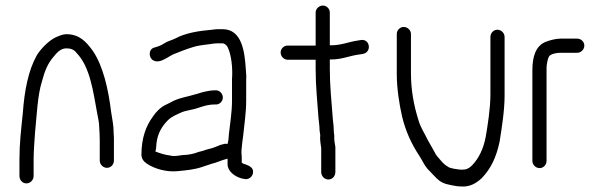

<svg xmlns="http://www.w3.org/2000/svg" viewBox="-20 -634 2172 691"><path d="M256 -443C304 -393 315 -307 330 -225C333 -208 337 -194 337 -177C338 -164 339 -142 339 -128V-56C339 -42 351 -30 365 -30C379 -30 390 -42 390 -56V-128C390 -136 390 -145 389 -155C389 -186 384 -202 380 -231C370 -313 351 -397 314 -451C290 -484 266 -511 218 -511C203 -510 193 -505 181 -500C156 -488 129 -461 113 -436C82 -381 68 -309 62 -226C56 -168 50 -118 50 -60V-1C50 14 61 26 75 26C89 26 101 14 101 -1V-60C101 -87 104 -128 106 -156C112 -214 115 -292 131 -341C141 -379 152 -406 173 -430C184 -443 197 -460 219 -460C236 -460 247 -455 256 -443ZM131 -338ZM219 -511H218ZM181 -500ZM113 -433V-432ZM82 -354Z M865 -380C861 -448 851 -529 781 -529H763C758 -529 751 -528 743 -527C695 -523 647 -515 612 -496C598 -489 583 -486 571 -478C562 -471 547 -466 536 -463C514 -458 514 -427 531 -417C557 -402 588 -434 610 -441C630 -449 650 -457 673 -464C697 -472 724 -473 748 -477C755 -478 760 -478 765 -478H781C789 -478 796 -470 799 -465C813 -437 818 -387 815 -350V-272C815 -230 808 -191 804 -153L802 -130C801 -125 800 -121 799 -116C793 -117 789 -117 783 -115L772 -112C765 -109 759 -107 755 -105C741 -99 724 -97 710 -91L694 -87C680 -81 657 -76 638 -76C626 -75 609 -70 594 -74C572 -77 556 -82 539 -89C542 -97 542 -103 543 -117C547 -155 564 -181 585 -202C598 -215 619 -223 634 -230C646 -235 657 -236 668 -239C695 -244 719 -258 752 -258H758C770 -258 782 -269 782 -283C782 -297 770 -309 758 -309H752C734 -309 706 -302 692 -297C657 -286 622 -282 595 -266L575 -256C558 -248 541 -231 530 -214C505 -180 489 -137 489 -76C490 -63 496 -53 510 -44C536 -27 578 -14 619 -18C651 -21 681 -24 707 -33L740 -44C761 -49 775 -57 799 -63V-43C799 -18 824 1 849 8L859 10C874 14 887 3 890 -9C895 -29 879 -37 862 -43C859 -43 853 -46 850 -49V-61C850 -68 850 -75 849 -83V-84C849 -91 849 -97 850 -102L852 -122L855 -144C859 -185 866 -228 866 -272V-348C867 -358 866 -369 865 -380ZM489 -80ZM849 8ZM855 -146V-147ZM815 -348ZM772 -112ZM639 -76H638ZM594 -74Z M1181 -169C1181 -184 1178 -198 1177 -216C1173 -272 1167 -324 1167 -386V-420H1172C1212 -420 1239 -434 1274 -438L1286 -440C1319 -446 1312 -495 1279 -490L1267 -488C1237 -484 1209 -471 1172 -471H1167V-589C1167 -602 1156 -614 1142 -614C1128 -614 1116 -602 1116 -589V-470H1015C1002 -470 990 -459 990 -445C990 -431 1002 -419 1015 -419H1116V-386C1116 -322 1122 -272 1126 -212C1127 -197 1130 -183 1130 -168C1130 -159 1134 -151 1132 -137C1132 -131 1133 -123 1134 -115L1136 -102V-15C1136 0 1148 12 1162 12C1176 12 1187 0 1187 -15V-105C1186 -113 1183 -125 1183 -136V-137C1184 -148 1181 -156 1181 -169ZM1274 -433Z M1408 -368C1408 -315 1417 -259 1427 -215C1440 -161 1461 -116 1488 -75C1500 -57 1506 -41 1518 -27L1539 -5C1556 13 1564 21 1585 28L1602 32C1613 34 1625 37 1638 37C1671 40 1694 25 1713 8C1746 -26 1766 -67 1778 -124C1785 -168 1796 -235 1796 -289V-501C1796 -515 1784 -527 1770 -527C1756 -527 1745 -515 1745 -501V-294C1745 -244 1735 -182 1728 -141C1720 -99 1703 -63 1678 -38C1674 -34 1664 -25 1652 -24C1640 -22 1623 -25 1612 -27L1597 -31C1587 -37 1583 -39 1572 -50L1553 -72C1550 -76 1547 -80 1545 -85C1537 -99 1527 -117 1519 -131C1508 -155 1493 -175 1485 -205C1470 -253 1459 -308 1459 -371V-512C1459 -525 1447 -537 1433 -537C1419 -537 1408 -525 1408 -512ZM1518 -32V-31ZM1585 28ZM1778 -126Z M1947 -381C1947 -390 1947 -398 1948 -402C1949 -407 1951 -423 1956 -431C1962 -440 1983 -444 1995 -444H2057C2071 -444 2083 -456 2083 -470C2083 -484 2071 -495 2057 -495H1996C1979 -495 1955 -488 1943 -483C1909 -469 1896 -432 1896 -381V-55C1896 -41 1908 -29 1922 -29C1936 -29 1947 -41 1947 -55Z"/></svg>

Font: Blanket
Style: Light
Weight: 300
Foundry: Cannot Into Space Fonts
Version: Version 0.9